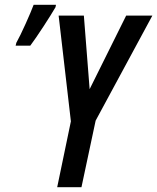

<svg xmlns="http://www.w3.org/2000/svg" viewBox="-20 -779 654 799"><path d="M45 -589H106C132 -623 191 -714 211 -749L213 -759H120C107 -724 68 -636 48 -601ZM218 0H319L378 -277L614 -714H505L353 -408L329 -714H224L275 -274Z"/></svg>

Font: Noto Sans UI Condensed Medium
Style: Italic
Weight: 500
Width: 3
Italic angle: -12°
Designer: Monotype Design Team
Foundry: Monotype Imaging Inc.
Version: Version 1.901